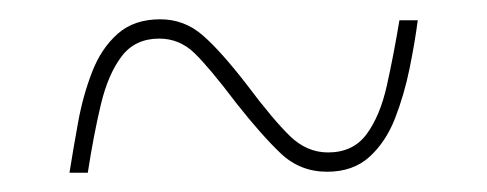

<svg xmlns="http://www.w3.org/2000/svg" viewBox="-20 -456 505 199"><path d="M52 -277Q56 -302 61 -329.5Q66 -357 75.5 -381.5Q85 -406 102 -421Q119 -436 146 -436Q171 -436 190 -419.5Q209 -403 236 -368Q263 -332 280.5 -315Q298 -298 320 -298Q346 -298 360 -317Q374 -336 381 -367.5Q388 -399 394 -435H413Q410 -412 404.5 -385Q399 -358 389.5 -333.5Q380 -309 363 -293.5Q346 -278 319 -278Q291 -278 271 -297Q251 -316 225 -349Q197 -386 181.5 -401Q166 -416 145 -416Q120 -416 106 -397.5Q92 -379 84.5 -347.5Q77 -316 71 -277Z"/></svg>

Font: Noto Serif Display Condensed ExtraLight
Style: Regular
Weight: 200
Width: 3
Designer: Monotype Design Team
Foundry: Monotype Imaging Inc.
Version: Version 2.009